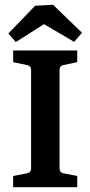

<svg xmlns="http://www.w3.org/2000/svg" viewBox="-20 -783 377 803"><path d="M303 -523 246 -511Q229 -508 229 -490V-80Q229 -61 246 -58L303 -47V0H35V-47L92 -58Q110 -61 110 -79V-490Q110 -508 92 -511L35 -523V-572H303ZM15 -643 127 -759 202 -763 323 -646 290 -608 164 -682 46 -607Z"/></svg>

Font: Rasa SemiBold
Style: Regular
Weight: 600
Designer: Anna Giedrys (Yrsa+Rasa design), David Brezina (Yrsa art-direction, Rasa art-direction, design)
Foundry: Rosetta Type Foundry
Version: Version 2.004